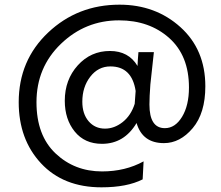

<svg xmlns="http://www.w3.org/2000/svg" viewBox="-20 -633 945 821"><path d="M590 134Q523 168 414 168Q251 168 155.5 65.5Q60 -37 60 -196Q60 -375 186 -494Q312 -613 491 -613Q645 -613 751.5 -517Q858 -421 858 -264Q858 -149 804 -85Q750 -21 681 -21Q589 -21 564 -107Q511 -18 416 -18Q342 -18 299.5 -70.5Q257 -123 257 -202Q257 -292 312.5 -353.5Q368 -415 450 -415Q530 -415 568 -351Q568 -359 569.5 -378.5Q571 -398 572 -410H638L623 -272Q619 -219 619 -186Q619 -85 685 -85Q729 -85 758.5 -133.5Q788 -182 788 -259Q788 -395 703.5 -470.5Q619 -546 489 -546Q345 -546 240.5 -445.5Q136 -345 136 -196Q136 -54 217.5 23Q299 100 416 100Q516 100 594 57ZM429 -83Q469 -83 504.5 -111Q540 -139 556 -189Q558 -225 560 -244Q544 -349 452 -349Q400 -349 366 -305Q332 -261 332 -198Q332 -146 359 -114.5Q386 -83 429 -83Z"/></svg>

Font: Hind Siliguri
Style: Regular
Weight: 400
Designer: Jyotish Sonowal
Foundry: Indian Type Foundry
Version: Version 1.000;PS 1.0;hotconv 1.0.86;makeotf.lib2.5.63406; tt